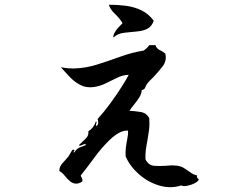

<svg xmlns="http://www.w3.org/2000/svg" viewBox="-20 -774 1040 813"><path d="M822 -15Q820 -6 804 2Q788 10 771 13Q754 16 748 11Q702 26 654 11.5Q606 -3 568 -36.5Q530 -70 512 -112Q511 -133 513 -149.5Q515 -166 518 -180Q520 -191 521.5 -201.5Q523 -212 522 -221Q503 -222 484 -211.5Q465 -201 446 -183Q413 -152 381 -108.5Q349 -65 322 -31Q322 -27 326 -22Q327 -19 328.5 -15Q330 -11 328 -5Q312 5 299.5 3.5Q287 2 277 -6Q265 -16 254.5 -29.5Q244 -43 231 -50Q232 -70 244.5 -83Q257 -96 270 -112Q272 -115 274 -118.5Q276 -122 278 -125Q282 -133 286 -138Q290 -143 296 -138Q296 -138 293 -133.5Q290 -129 294 -128Q305 -144 315 -148.5Q325 -153 344 -160Q342 -165 338 -164Q334 -163 330 -161Q326 -159 322 -157.5Q318 -156 314 -159Q317 -163 321 -166Q325 -169 328 -173Q339 -182 347.5 -192.5Q356 -203 354 -218Q377 -232 386 -260Q391 -258 388 -252Q387 -249 386.5 -246Q386 -243 388 -240Q396 -247 396 -253.5Q396 -260 394 -268Q393 -269 393 -270Q419 -298 446.5 -335.5Q474 -373 495.5 -407Q517 -441 525 -457Q501 -457 476.5 -445Q452 -433 426.5 -420.5Q401 -408 373 -405Q343 -402 319.5 -414.5Q296 -427 277.5 -446Q259 -465 244 -482Q240 -487 238 -489Q238 -489 255 -486.5Q272 -484 291 -484Q341 -485 390.5 -500.5Q440 -516 489.5 -534Q539 -552 589 -560Q595 -565 601.5 -570.5Q608 -576 612 -583H638Q643 -568 656.5 -562Q670 -556 680 -547Q687 -517 669 -493.5Q651 -470 630 -448Q622 -440 615 -433Q608 -426 602 -418Q598 -412 595 -403.5Q592 -395 580 -392Q580 -378 570 -362Q560 -346 548 -331.5Q536 -317 528 -305Q548 -304 574.5 -300Q601 -296 612 -273Q614 -247 611 -223.5Q608 -200 604 -178Q600 -158 597.5 -138.5Q595 -119 596 -99Q609 -74 632 -72Q655 -70 681 -72Q691 -73 701.5 -73.5Q712 -74 722 -73Q744 -72 759 -62.5Q774 -53 787 -43.5Q800 -34 815 -31Q812 -23 817 -19Q822 -15 822 -15ZM631 -686Q622 -661 603.5 -652Q585 -643 562 -641Q535 -638 507.5 -635.5Q480 -633 460 -615Q459 -625 466 -637Q473 -649 482.5 -659Q492 -669 498 -675Q499 -676 499 -676Q487 -696 466.5 -715.5Q446 -735 441 -754Q478 -754 513 -749.5Q548 -745 578.5 -730.5Q609 -716 631 -686Z"/></svg>

Font: Yuji Syuku
Style: Regular
Weight: 400
Designer: Kataoka Yuji
Foundry: Kinuta Font Factory
Version: Version 3.002